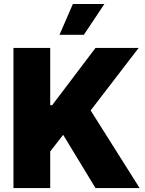

<svg xmlns="http://www.w3.org/2000/svg" viewBox="-20 -949 730 969"><path d="M47.9 0H233.4V-184.6L298.8 -268.6L461.9 0H684.6L437.5 -391.6L679.7 -707H461.9L243.2 -418H233.4V-707H47.9ZM280.3 -773.4H403.3L506.8 -928.7H347.7Z"/></svg>

Font: Pretendard Black
Style: Regular
Weight: 900
Designer: Base glyphs from Inter by Rasmus Andersson; Hangeul glyphs from Noto Sans CJK(Source Han Sans) by Jang Soo-young and Kan
Foundry: Kil Hyung-jin
Version: Version 1.309;Glyphs 3.2 (3225)